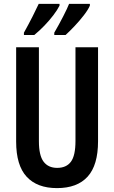

<svg xmlns="http://www.w3.org/2000/svg" viewBox="-20 -957 587 987"><path d="M484 -231Q484 -108 430.5 -49Q377 10 273 10Q171 10 117 -48.5Q63 -107 63 -229V-714H180V-231Q180 -158 204 -126Q228 -94 274 -94Q321 -94 344.5 -125.5Q368 -157 368 -232V-714H484ZM442 -928Q433 -907 411 -878.5Q389 -850 363 -822.5Q337 -795 317 -777H259V-789Q283 -830 305 -873Q327 -916 335 -937H442ZM286 -928Q275 -906 254.5 -879Q234 -852 208 -825Q182 -798 156 -777H103V-789Q127 -832 148 -873.5Q169 -915 179 -937H286Z"/></svg>

Font: Noto Sans Arabic ExtCond SemBd
Style: Regular
Weight: 600
Width: 2
Designer: Monotype Design Team, Nadine Chahine, Nizar Qandah and Khaled Hosny
Foundry: Monotype Imaging Inc.
Version: Version 2.012; ttfautohint (v1.8.4.7-5d5b)